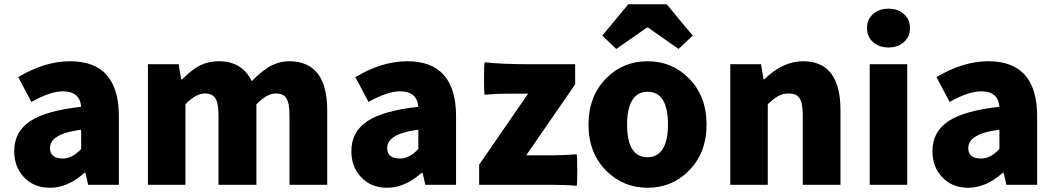

<svg xmlns="http://www.w3.org/2000/svg" viewBox="-20 -872 4979 906"><path d="M216 14Q139 14 92 -37Q47 -85 47 -159Q47 -250 122 -300Q197 -350 363 -368Q357 -441 277 -441Q217 -441 128 -391L66 -508Q191 -583 311 -583Q541 -583 541 -323V-161V0H396L383 -57H379Q300 14 216 14ZM277 -124Q321 -124 363 -169V-260Q285 -250 248 -226Q216 -205 216 -173Q216 -124 277 -124Z M678 0V-284V-569H823L835 -497H839Q881 -539 914 -558Q959 -583 1012 -583Q1123 -583 1168 -489Q1212 -534 1247 -555Q1294 -583 1346 -583Q1436 -583 1482 -521Q1524 -462 1524 -352V0H1346V-330Q1346 -387 1330 -410Q1316 -431 1281 -431Q1240 -431 1190 -380V0H1011V-330Q1011 -387 995 -410Q981 -431 946 -431Q905 -431 855 -380V0Z M1807 14Q1730 14 1683 -37Q1638 -85 1638 -159Q1638 -250 1713 -300Q1788 -350 1954 -368Q1948 -441 1868 -441Q1808 -441 1719 -391L1657 -508Q1782 -583 1902 -583Q2132 -583 2132 -323V-161V0H1987L1974 -57H1970Q1891 14 1807 14ZM1868 -124Q1912 -124 1954 -169V-260Q1876 -250 1839 -226Q1807 -205 1807 -173Q1807 -124 1868 -124Z M2701 5Q2654 0 2586 0H2471H2241V-95L2472 -430H2369Q2324 -430 2267 -425Q2264 -429 2264 -500Q2264 -571 2267 -578Q2347 -569 2480 -569H2694V-474L2463 -139H2582Q2636 -139 2701 -144Q2704 -140 2704 -69.5Q2704 1 2701 5Z M3036 14Q2922 14 2842 -65Q2757 -149 2757 -284Q2757 -419 2842 -504Q2921 -583 3036 -583Q3150 -583 3229 -504Q3314 -420 3314 -284.5Q3314 -149 3229 -65Q3150 14 3036 14ZM3036 -130Q3084 -130 3109 -172Q3132 -211 3132 -284Q3132 -439 3036 -439Q2987 -439 2962 -397Q2939 -356 2939 -284Q2939 -130 3036 -130ZM2888 -641 2822 -704 2945 -852H3126L3187 -778L3249 -704L3182 -641L3038 -742H3033Z M3426 0V-284V-569H3571L3583 -498H3587Q3674 -583 3769 -583Q3946 -583 3946 -352V0H3768V-330Q3768 -387 3752 -410Q3737 -431 3702 -431Q3674 -431 3651 -418Q3632 -408 3603 -380V0Z M4084 0V-569H4261V-284V0ZM4173 -648Q4128 -648 4099.5 -673.5Q4071 -699 4071 -739.5Q4071 -780 4099.5 -805.5Q4128 -831 4173 -831Q4218 -831 4246 -805Q4274 -780 4274 -739Q4274 -699 4245.5 -673.5Q4217 -648 4173 -648Z M4549 14Q4472 14 4425 -37Q4380 -85 4380 -159Q4380 -250 4455 -300Q4530 -350 4696 -368Q4690 -441 4610 -441Q4550 -441 4461 -391L4399 -508Q4524 -583 4644 -583Q4874 -583 4874 -323V-161V0H4729L4716 -57H4712Q4633 14 4549 14ZM4610 -124Q4654 -124 4696 -169V-260Q4618 -250 4581 -226Q4549 -205 4549 -173Q4549 -124 4610 -124Z"/></svg>

Font: GenSekiGothic TW H
Style: Regular
Weight: 900
Version: Version 1.501;PS 1;hotconv 16.6.51;makeotf.lib2.5.65220